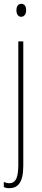

<svg xmlns="http://www.w3.org/2000/svg" viewBox="-22 -744 219 1006"><path d="M64 -690C64 -672 72 -656 89 -656C105 -656 115 -670 115 -691C115 -707 109 -724 90 -724C70 -724 64 -706 64 -690ZM27 242C69 242 100 216 100 125V-527H74V117C74 184 62 216 26 216C16 216 5 213 -2 209V236C4 239 13 242 27 242Z"/></svg>

Font: Noto Sans Kannada ExtraCondensed Thin
Style: Regular
Weight: 100
Width: 2
Designer: Jelle Bosma - Monotype Design Team
Foundry: Monotype Imaging Inc.
Version: Version 2.005